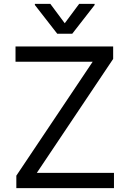

<svg xmlns="http://www.w3.org/2000/svg" viewBox="-20 -966 665 986"><path d="M63.9 0V-63.9L456 -649.1H59.7V-727.3H561.1V-663.4L169 -78.1H565.3V0ZM238.6 -946 312.5 -846.6 386.4 -946H465.9V-940.3L350.9 -792.6H274.1L159.1 -940.3V-946Z"/></svg>

Font: Inter Alia
Style: Regular
Weight: 400
Designer: Rasmus Andersson (Latin, Greek, Cyrillic etc.) and Evan from Shavian.info (Shavian, old style figures)
Foundry: Shavian.info
Version: Version 0.001;git-37ab20767